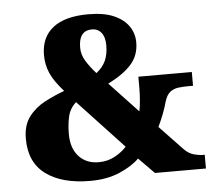

<svg xmlns="http://www.w3.org/2000/svg" viewBox="-52 -781 948 848"><g transform="rotate(-5 422.0 -357.0)"><path d="M315 10Q190 10 118.5 -42.5Q47 -95 47 -200Q47 -260 75.5 -297.5Q104 -335 147 -357.5Q190 -380 234 -396Q192 -443 175.5 -480.5Q159 -518 159 -561Q159 -640 212.5 -682Q266 -724 369 -724Q439 -724 483 -704.5Q527 -685 548.5 -653Q570 -621 570 -582Q570 -524 534.5 -484.5Q499 -445 431 -411L557 -277Q561 -294 563.5 -323Q566 -352 566 -382V-430H803V-369H782Q760 -369 738.5 -366.5Q717 -364 701 -351.5Q685 -339 676 -308Q663 -260 635 -201L739 -92Q758 -73 780.5 -67Q803 -61 819 -61H828V0H602L533 -70Q501 -38 445 -14Q389 10 315 10ZM383 -462Q412 -485 424.5 -513Q437 -541 437 -581Q437 -617 421.5 -636.5Q406 -656 380 -656Q321 -656 321 -580Q321 -549 338.5 -520.5Q356 -492 383 -462ZM359 -69Q399 -69 431.5 -87Q464 -105 483 -127L282 -342Q254 -317 246 -281.5Q238 -246 238 -205Q238 -141 271 -105Q304 -69 359 -69Z"/></g></svg>

Font: Noto Serif Ethiopic Black
Style: Regular
Weight: 900
Designer: Monotype Design Team
Foundry: Monotype Imaging Inc.
Version: Version 2.102; ttfautohint (v1.8.4.7-5d5b)